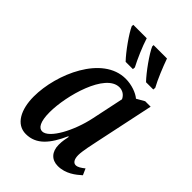

<svg xmlns="http://www.w3.org/2000/svg" viewBox="-227 -864 972 972"><g transform="rotate(45 259.5 -378.0)"><path d="M389 -606H441L442 -619C420 -659 395 -721 379 -766H283V-756C298 -721 354 -642 389 -606ZM243 -606H295L296 -619C275 -659 248 -721 234 -766H138L137 -756C152 -721 208 -642 243 -606ZM144 10C219 10 264 -45 304 -134H308C304 -113 300 -96 300 -70C300 -19 329 10 373 10C429 10 469 -23 496 -47L481 -81C463 -67 449 -57 434 -57C418 -57 407 -73 407 -103C407 -131 421 -195 426 -218L493 -535H454L412 -511C390 -530 347 -546 304 -546C138 -546 38 -314 38 -153C38 -61 74 10 144 10ZM193 -58C169 -58 151 -85 151 -154C151 -272 212 -493 312 -493C334 -493 354 -481 364 -459L328 -288C305 -176 242 -58 193 -58Z"/></g></svg>

Font: Noto Serif Condensed Semi
Style: Italic
Weight: 600
Width: 3
Italic angle: -12°
Designer: Monotype Design Team
Foundry: Monotype Imaging Inc.
Version: Version 1.901